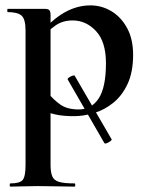

<svg xmlns="http://www.w3.org/2000/svg" viewBox="-20 -419 546 714"><path d="M232 -123Q230 -126 236 -130.5Q242 -135 249.5 -137.5Q257 -140 258 -137L395 99Q397 101 390.5 106Q384 111 377 113.5Q370 116 368 113ZM19 275Q16 275 16 269Q16 263 19 263Q54 263 64.5 250Q75 237 75 194V-305Q75 -349 59.5 -361.5Q44 -374 9 -374Q7 -374 7 -380Q7 -386 9 -386Q24 -386 49 -386Q74 -386 100.5 -386Q127 -386 146 -386Q160 -386 164 -380.5Q168 -375 168 -363V194Q168 222 174.5 237Q181 252 200 257.5Q219 263 257 263Q260 263 260 269Q260 275 257 275Q229 275 194 274Q159 273 120 273Q92 273 65.5 274Q39 275 19 275ZM254 13Q215 13 187.5 7Q160 1 122 -12L157 -75Q179 -48 204.5 -30Q230 -12 273 -12Q320 -12 347 -53Q374 -94 374 -184Q374 -264 337 -303.5Q300 -343 250 -343Q213 -343 186 -324Q159 -305 133 -276L123 -288Q174 -347 220.5 -373Q267 -399 316 -399Q358 -399 394 -377.5Q430 -356 452.5 -315Q475 -274 475 -215Q475 -151 454.5 -107Q434 -63 401 -36.5Q368 -10 329.5 1.5Q291 13 254 13Z"/></svg>

Font: Cormorant Light
Style: Regular
Weight: 300
Designer: Christian Thalmann (Catharsis Fonts)
Foundry: Catharsis Fonts
Version: Version 4.000